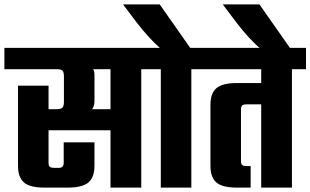

<svg xmlns="http://www.w3.org/2000/svg" viewBox="-40 -854 1413 874"><path d="M667 -636V-539H603V0H463V-261H181V-113Q181 -100 186.5 -95Q192 -90 207 -90H229Q250 -90 250 -113V-206H390V-99Q390 -47 362.5 -23.5Q335 0 268 0H163Q96 0 69 -23.5Q42 -47 42 -99V-464H181V-357H218Q237 -357 244 -364Q251 -371 251 -390V-506Q251 -526 244.5 -532.5Q238 -539 218 -539H-20V-636ZM463 -357V-539H384Q390 -530 390 -514V-393Q390 -371 379 -357Z M896 -636V-539H831V0H692V-539H627V-636H688Q641 -676 581 -753L520 -834H687L826 -636Z M1353 -636V-539H1289V0H1149V-379H1083Q1068 -379 1062.5 -374Q1057 -369 1057 -356V-121Q1057 -108 1062.5 -103Q1068 -98 1083 -98H1101V0H1039Q972 0 945 -23.5Q918 -47 918 -99V-377Q918 -429 945 -452.5Q972 -476 1039 -476H1149V-539H856V-636Z M1141 -834 1284 -630H1149Q1098 -671 1035 -753L974 -834Z"/></svg>

Font: Teko SemiBold
Style: Regular
Weight: 600
Designer: Manushi Parikh, Jonny Pinhorn
Foundry: Indian Type Foundry
Version: Version 1.106;PS 1.0;hotconv 1.0.78;makeotf.lib2.5.61930; tt